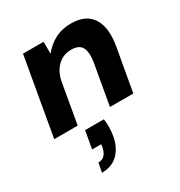

<svg xmlns="http://www.w3.org/2000/svg" viewBox="-186 -638 998 1062"><g transform="rotate(-30 313.5 -107.5)"><path d="M21 0 108 -496H239L240 -419Q270 -459 315.5 -483.5Q361 -508 419 -508Q486 -508 524 -479Q562 -450 574.5 -398Q587 -346 575 -275L526 0H377L423 -261Q432 -319 416 -350.5Q400 -382 347 -382Q315 -382 288 -367Q261 -352 242.5 -324.5Q224 -297 216 -258L171 0ZM157 293 168 234Q194 234 209 218Q224 202 230 170L232 154H174L194 42H314Q318 71 317 98Q316 125 312 150Q300 215 261 254Q222 293 157 293Z"/></g></svg>

Font: DM Sans 24pt Black
Style: Italic
Weight: 900
Italic angle: -10°
Designer: Colophon Foundry, Jonny Pinhorn
Foundry: Colophon Foundry
Version: Version 4.004;gftools[0.9.30]